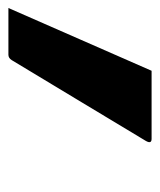

<svg xmlns="http://www.w3.org/2000/svg" viewBox="-59 -230 389 468"><g transform="rotate(90 136.0 3.5)"><path d="M36 178H-78Q-39 89 -1.5 3.5Q36 -82 75 -171H241Q254 -171 246 -157Q203 -85 151.5 0Q100 85 49 170Q44 178 36 178Z"/></g></svg>

Font: Recursive Sn Lnr St SmB
Style: Italic
Weight: 600
Italic angle: -15°
Version: Version 1.079;hotconv 1.0.112;makeotfexe 2.5.65598; ttfautoh